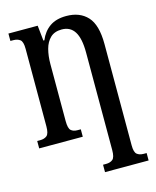

<svg xmlns="http://www.w3.org/2000/svg" viewBox="-138 -820 938 1153"><g transform="rotate(-15 331.0 -243.0)"><path d="M369 240V194H388Q414 194 429.5 181Q445 168 445 123V-483Q445 -571 418.5 -613Q392 -655 339 -655Q294 -655 268 -630Q242 -605 231 -563.5Q220 -522 220 -472V-117Q220 -72 234.5 -59Q249 -46 275 -46H295V0H24V-46H42Q69 -46 84.5 -59Q100 -72 100 -117V-599Q100 -644 83.5 -656Q67 -668 42 -668H24V-714H206L216 -619H222Q243 -670 283 -698Q323 -726 386 -726Q470 -726 517.5 -674.5Q565 -623 565 -504V126Q565 169 580.5 181.5Q596 194 622 194H640V240Z"/></g></svg>

Font: Noto Serif ExtraCondensed SemiBold
Style: Regular
Weight: 600
Width: 2
Designer: Monotype Design Team
Foundry: Monotype Imaging Inc.
Version: Version 2.015; ttfautohint (v1.8.4.7-5d5b)